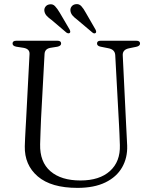

<svg xmlns="http://www.w3.org/2000/svg" viewBox="-20 -898 736 933"><path d="M558.5 -289 540 -630Q538.5 -657.5 507 -663.5L469.5 -671Q451.5 -674.5 451.5 -686.5Q451.5 -700 468.5 -700H643Q660.5 -700 660.5 -686.5Q660.5 -674.5 642 -670.5L608 -663.5Q574.5 -657 576.5 -628.5L593 -289.5Q594 -264.5 595.5 -240.2Q597 -216 598 -190.5Q600 -131 573.2 -84.5Q546.5 -38 492 -11.5Q437.5 15 356.5 15Q228.5 15 163.5 -40.8Q98.5 -96.5 100.5 -187.5Q101 -203 102 -226.8Q103 -250.5 104.5 -275.2Q106 -300 107 -319L123.5 -635Q125 -660 95 -665.5L59.5 -671Q41 -674.5 41 -686.5Q41 -700 59 -700H259.5Q277 -700 277 -686.5Q277 -675 259 -671L224.5 -665.5Q198 -660.5 196.5 -636L179.5 -322Q177.5 -284 176.8 -253.2Q176 -222.5 175 -197Q173 -111 225 -66Q277 -21 371 -21Q463.5 -21 514.2 -66.8Q565 -112.5 562.5 -193Q561.5 -224.5 560.5 -247Q559.5 -269.5 558.5 -289ZM397 -836 444 -754.5Q450 -743 445 -738Q438 -732.5 429 -740L355.5 -802Q342.5 -811.5 333.5 -821.5Q324.5 -831.5 322.5 -844Q320.5 -856.5 327.5 -866Q334.5 -875.5 347 -877.5Q363.5 -880.5 374.8 -868.5Q386 -856.5 397 -836ZM270.5 -836 318 -755Q324 -743.5 319.5 -738.5Q313 -733 303 -739.5L230 -801.5Q217 -810.5 207.8 -820.2Q198.5 -830 196 -842.5Q193.5 -855 200.5 -864.8Q207.5 -874.5 219.5 -876.5Q236 -880 247.2 -868.2Q258.5 -856.5 270.5 -836Z"/></svg>

Font: Fraunces 72pt S050 Light
Style: Regular
Weight: 300
Version: Version 1.000; ttfautohint (v1.8.3)